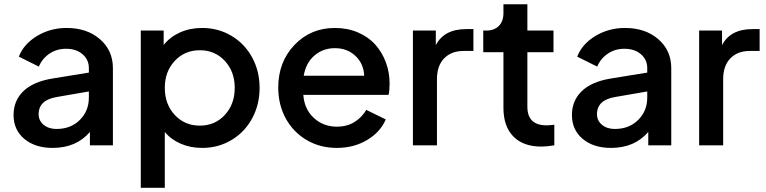

<svg xmlns="http://www.w3.org/2000/svg" viewBox="-20 -685 3611 905"><path d="M228 12.2Q145.5 12.2 94.7 -30.3Q43.9 -72.8 43.9 -143.1Q43.9 -210 89.8 -254.9Q135.7 -299.8 227.1 -314.9L398.9 -342.8V-363.8Q398.9 -403.8 369.1 -429.4Q339.4 -455.1 291 -455.1Q247.1 -455.1 213.1 -432.1Q179.2 -409.2 163.1 -371.1L68.8 -418Q91.8 -477.5 154.5 -515.4Q217.3 -553.2 293.9 -553.2Q390.1 -553.2 451.2 -500.2Q512.2 -447.3 512.2 -363.8V0H403.8V-63Q339.4 12.2 228 12.2ZM162.1 -147Q162.1 -116.2 185.8 -96.7Q209.5 -77.1 246.1 -77.1Q313.5 -77.1 356.2 -119.6Q398.9 -162.1 398.9 -225.1V-253.9L249 -228Q162.1 -213.9 162.1 -147Z M643.6 200.2V-541H751.5V-473.1Q781.7 -511.2 828.6 -532.2Q875.5 -553.2 932.6 -553.2Q1008.3 -553.2 1070.6 -516.4Q1132.8 -479.5 1168.2 -414.8Q1203.6 -350.1 1203.6 -271Q1203.6 -191.9 1168.5 -127Q1133.3 -62 1071 -24.9Q1008.8 12.2 932.6 12.2Q878.4 12.2 832.5 -7.3Q786.6 -26.9 756.8 -63V200.2ZM1086.4 -271Q1086.4 -347.7 1039.8 -397.9Q993.2 -448.2 921.9 -448.2Q850.6 -448.2 803.7 -397.9Q756.8 -347.7 756.8 -271Q756.8 -193.8 803.7 -143.3Q850.6 -92.8 921.9 -92.8Q993.2 -92.8 1039.8 -143.3Q1086.4 -193.8 1086.4 -271Z M1567.4 12.2Q1487.8 12.2 1424.6 -25.4Q1361.3 -63 1326.4 -127.7Q1291.5 -192.4 1291.5 -272Q1291.5 -393.1 1367.9 -473.1Q1444.3 -553.2 1558.6 -553.2Q1618.2 -553.2 1667.5 -532Q1716.8 -510.7 1749 -474.6Q1781.2 -438.5 1798.8 -391.1Q1816.4 -343.8 1816.4 -291Q1816.4 -257.8 1811.5 -237.8H1409.7Q1414.6 -170.4 1459.2 -129.2Q1503.9 -87.9 1568.4 -87.9Q1615.2 -87.9 1650.1 -109.4Q1685.1 -130.9 1706.5 -167L1798.3 -122.1Q1772.9 -62.5 1710.4 -25.1Q1647.9 12.2 1567.4 12.2ZM1558.6 -458Q1502.4 -458 1462.2 -423.3Q1421.9 -388.7 1411.6 -328.1H1696.8Q1693.8 -385.7 1655 -421.9Q1616.2 -458 1558.6 -458Z M1926.3 0V-541H2034.2V-472.2Q2073.2 -547.9 2178.2 -547.9H2211.4V-444.8H2164.6Q2107.4 -444.8 2073.5 -409.9Q2039.6 -375 2039.6 -312V0Z M2531.7 5.9Q2446.3 5.9 2399.7 -41.7Q2353 -89.4 2353 -176.8V-439H2257.8V-541H2272.9Q2310.1 -541 2331.5 -563Q2353 -585 2353 -623V-665H2465.8V-541H2588.9V-439H2465.8V-182.1Q2465.8 -94.2 2556.2 -94.2Q2572.8 -94.2 2592.8 -97.2V0Q2556.6 5.9 2531.7 5.9Z M2859.9 12.2Q2777.3 12.2 2726.6 -30.3Q2675.8 -72.8 2675.8 -143.1Q2675.8 -210 2721.7 -254.9Q2767.6 -299.8 2858.9 -314.9L3030.8 -342.8V-363.8Q3030.8 -403.8 3001 -429.4Q2971.2 -455.1 2922.9 -455.1Q2878.9 -455.1 2845 -432.1Q2811 -409.2 2794.9 -371.1L2700.7 -418Q2723.6 -477.5 2786.4 -515.4Q2849.1 -553.2 2925.8 -553.2Q3022 -553.2 3083 -500.2Q3144 -447.3 3144 -363.8V0H3035.6V-63Q2971.2 12.2 2859.9 12.2ZM2793.9 -147Q2793.9 -116.2 2817.6 -96.7Q2841.3 -77.1 2877.9 -77.1Q2945.3 -77.1 2988 -119.6Q3030.8 -162.1 3030.8 -225.1V-253.9L2880.9 -228Q2793.9 -213.9 2793.9 -147Z M3275.4 0V-541H3383.3V-472.2Q3422.4 -547.9 3527.3 -547.9H3560.5V-444.8H3513.7Q3456.5 -444.8 3422.6 -409.9Q3388.7 -375 3388.7 -312V0Z"/></svg>

Font: Plus Jakarta Sans SemiBold
Style: Regular
Weight: 600
Designer: Gumpita Rahayu
Foundry: Tokotype
Version: Version 2.006